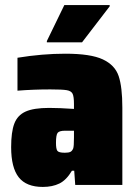

<svg xmlns="http://www.w3.org/2000/svg" viewBox="-20 -730 542 758"><path d="M24 -149Q24 -209 36.5 -242Q49 -275 81 -289.5Q113 -304 174 -304Q214 -304 272 -300V-319Q272 -349 266.5 -360Q261 -371 243.5 -374Q226 -377 179 -377Q111 -377 49 -372V-502Q147 -518 238 -518Q338 -518 386 -495.5Q434 -473 448.5 -429.5Q463 -386 463 -305V0H277L273 -56H264Q242 -19 214.5 -5.5Q187 8 149 8Q84 8 54 -30Q24 -68 24 -149ZM269 -144Q272 -152 272 -187V-214H238Q214 -214 207.5 -205.5Q201 -197 201 -166Q201 -142 206.5 -134.5Q212 -127 236 -127Q251 -127 258 -130.5Q265 -134 269 -144ZM165 -563V-568L234 -710H413V-705L304 -563Z"/></svg>

Font: Saira Semi Condensed Black
Style: Regular
Weight: 900
Width: 4
Designer: Hector Gatti with collaboration of the Omnibus-Type team
Foundry: Omnibus-Type
Version: Version 1.001; ttfautohint (v1.8)